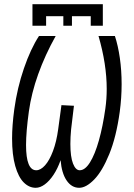

<svg xmlns="http://www.w3.org/2000/svg" viewBox="-20 -872 640 914"><path d="M134.5 -852H469.5V-749.5H412V-795H322.5V-749.5H281.5V-795H199.5V-749.5H134.5ZM37.5 -213Q37.5 -274 48 -352Q62 -453.5 93.8 -546.2Q125.5 -639 165.5 -700.5H245Q194.5 -610 162 -519.2Q129.5 -428.5 117.5 -342Q104 -244.5 104 -181.5Q104 -61.5 152.5 -61.5Q173.5 -61.5 194.5 -85Q215.5 -108.5 232.2 -153Q249 -197.5 257 -257L272.5 -371.5L332 -368.5Q327 -332.5 318.5 -256Q315 -219.5 315 -186.5Q315 -125.5 327.5 -93.5Q340 -61.5 359.5 -61.5Q385 -61.5 408.5 -99.2Q432 -137 450.8 -203.5Q469.5 -270 481.5 -355Q488 -400 488 -448.5Q488 -566 449 -700.5H527Q542 -655 550.5 -595.8Q559 -536.5 559 -471Q559 -406.5 550 -339.5Q533.5 -220 500.2 -138.5Q467 -57 428.5 -17.5Q390 22 357 22Q321 22 297.2 -12.8Q273.5 -47.5 268.5 -109.5Q254.5 -69.5 234.8 -39.8Q215 -10 193 6Q171 22 150 22Q118.5 22 93 -3.5Q67.5 -29 52.5 -82Q37.5 -135 37.5 -213Z"/></svg>

Font: JuliaMono Light
Style: Italic
Weight: 300
Italic angle: -9°
Monospace: yes
Designer: cormullion
Foundry: corm
Version: Version 0.054; ttfautohint (v1.8.4)